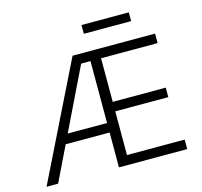

<svg xmlns="http://www.w3.org/2000/svg" viewBox="-123 -1029 1227 1165"><g transform="rotate(-15 490.0 -446.5)"><path d="M28.1 0 386.4 -727.3H904.8V-667.6H549.4V-393.8H882.5V-334.2H549.4V-59.7H911.9V0H483V-219.1H207L100.9 0ZM235.8 -278.8H483V-667.6H424.4ZM784.1 -893.1V-838.1H486.9V-893.1Z"/></g></svg>

Font: Inter P Light
Style: Regular
Weight: 300
Designer: Rasmus Andersson
Foundry: rsms
Version: Version 3.018;git-588b23468